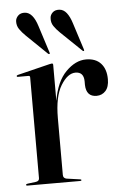

<svg xmlns="http://www.w3.org/2000/svg" viewBox="-49 -671 457 707"><g transform="rotate(-5 180.0 -317.5)"><path d="M157 -434.5V-301.5Q169 -372.5 204.5 -408.2Q240 -444 279 -444Q314.5 -444 333.8 -422.8Q353 -401.5 353 -364.5Q353 -336 339.8 -321.5Q326.5 -307 306.5 -307Q268.5 -307 267 -350.5V-364.5Q266.5 -399 236 -399Q207 -399 182 -358.2Q157 -317.5 157 -237.5V-27.5Q157 -15.5 169.5 -13L219 -6Q223.5 -5.5 223.5 -3Q223.5 0 219 0H23.5Q19 0 19 -3Q19 -6 25 -7L56.5 -11Q68.5 -13 68.5 -23.5V-396Q68.5 -402 63 -402H23Q19.5 -402 19.5 -405Q19.5 -407.5 24 -409L144 -438.5Q150 -440 152.5 -440Q157 -440 157 -434.5ZM115.5 -581.5 147.5 -481.5Q149 -477.5 147.5 -476Q145 -474.5 142 -477L65.5 -551Q52 -564 43 -577.2Q34 -590.5 35 -607.5Q36 -618.5 45 -627.2Q54 -636 70 -635Q99.5 -633 115.5 -581.5ZM242.5 -581.5 274.5 -481.5Q276 -477 274.5 -476Q272.5 -474.5 269.5 -477L192.5 -551Q179 -564 170 -577.2Q161 -590.5 162.5 -607.5Q163 -618.5 172 -627.2Q181 -636 197 -635Q212.5 -634 223.8 -619.8Q235 -605.5 242.5 -581.5Z"/></g></svg>

Font: Fraunces144ptRegular
Style: Regular
Weight: 400
Version: Version 1.000;[0bf87f6ff]